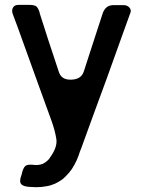

<svg xmlns="http://www.w3.org/2000/svg" viewBox="-20 -571 606 795"><path d="M100.6 -550.8Q85.9 -550.8 56.6 -550.8Q40 -550.8 34.2 -540Q30.3 -534.2 30.3 -527.3Q30.3 -521.5 32.2 -514.6Q41 -491.2 53.7 -457Q66.4 -421.9 81.1 -380.9Q108.4 -303.7 139.6 -218.8Q170.9 -132.8 192.4 -73.2Q207 -33.2 212.9 2Q219.7 37.1 186.5 82Q184.6 85.9 181.6 88.9Q178.7 91.8 175.8 94.7Q167 102.5 157.2 107.4Q146.5 111.3 134.8 112.3Q130.9 112.3 126 112.3Q121.1 112.3 116.2 111.3Q97.7 109.4 87.9 114.3Q79.1 119.1 73.2 137.7Q71.3 142.6 70.3 149.4Q68.4 155.3 66.4 161.1Q60.5 180.7 66.4 189.5Q72.3 198.2 88.9 201.2Q98.6 203.1 108.4 203.1Q118.2 204.1 129.9 204.1Q152.3 204.1 171.9 200.2Q190.4 197.3 208 189.5Q224.6 181.6 239.3 170.9Q252.9 159.2 265.6 144.5Q278.3 129.9 288.1 111.3Q297.9 93.8 305.7 72.3Q305.7 72.3 310.5 57.6Q316.4 43.9 325.2 18.6Q341.8 -26.4 368.2 -99.6Q395.5 -173.8 423.8 -251Q452.1 -331.1 478.5 -403.3Q504.9 -475.6 518.6 -514.6Q521.5 -520.5 521.5 -525.4Q521.5 -533.2 515.6 -540Q506.8 -549.8 491.2 -549.8Q477.5 -549.8 450.2 -549.8Q434.6 -549.8 422.9 -542Q412.1 -533.2 406.2 -518.6Q393.6 -479.5 371.1 -411.1Q348.6 -341.8 327.1 -275.4Q316.4 -242.2 275.4 -241.2Q234.4 -239.3 223.6 -273.4Q202.1 -339.8 178.7 -409.2Q156.2 -479.5 143.6 -518.6Q143.6 -518.6 144.5 -518.6Q137.7 -539.1 129.9 -544.9Q121.1 -550.8 100.6 -550.8Z"/></svg>

Font: DeepSea
Style: Medium
Weight: 500
Designer: Stem
Version: Version 3.019;git-0a5106e0b